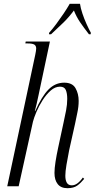

<svg xmlns="http://www.w3.org/2000/svg" viewBox="-20 -978 497 1008"><path d="M334 10Q300 10 283 -11.5Q266 -33 266 -70Q266 -94 271.5 -129Q277 -164 285 -201L314 -336Q321 -367 327 -398.5Q333 -430 333 -459Q333 -488 325.5 -505.5Q318 -523 295 -523Q269 -523 246 -502.5Q223 -482 203.5 -451.5Q184 -421 171 -390Q158 -359 153 -339L78 0H18L165 -690Q167 -701 168.5 -709Q170 -717 170 -723Q170 -738 160 -744Q150 -750 126 -750H113L115 -760H242L189 -510Q187 -501 182.5 -479Q178 -457 172.5 -433.5Q167 -410 163 -395H165Q199 -472 234.5 -508Q270 -544 317 -544Q360 -544 376.5 -515Q393 -486 393 -448Q393 -418 386 -386Q379 -354 374 -328L343 -189Q335 -149 329 -113Q323 -77 323 -55Q323 -32 331 -18.5Q339 -5 357 -5Q372 -5 386.5 -15.5Q401 -26 415 -46L422 -39Q405 -18 386 -4Q367 10 334 10ZM238 -806Q256 -826 276 -853Q296 -880 314.5 -907.5Q333 -935 346 -958H400Q403 -936 412.5 -907.5Q422 -879 434.5 -851.5Q447 -824 457 -806L456 -798H447Q419 -834 400 -862Q381 -890 368 -923Q342 -888 313.5 -860Q285 -832 248 -798H237Z"/></svg>

Font: Noto Serif Display ExtraCondensed Light
Style: Italic
Weight: 300
Width: 2
Italic angle: -12°
Designer: Monotype Design Team
Foundry: Monotype Imaging Inc.
Version: Version 2.009